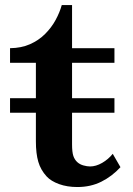

<svg xmlns="http://www.w3.org/2000/svg" viewBox="-20 -732 530 765"><path d="M429.2 -119.1 460 -65.9Q426.3 -29.3 383.8 -8.1Q341.3 13.2 288.1 13.2Q247.6 13.2 215.3 1.5Q183.1 -10.3 166 -28.8Q142.1 -54.7 132.6 -87.4Q123 -120.1 123 -168.9V-282.7H20V-340.8H123V-481.9H20V-540Q64.9 -540.5 99.6 -555.9Q134.3 -571.3 159.7 -596.7Q185.1 -622.1 201.4 -652.1Q217.8 -682.1 226.1 -711.9H267.1V-540H436V-481.9H267.1V-340.8H436V-282.7H267.1V-157.2Q267.1 -126 272.2 -110.8Q277.3 -95.7 288.1 -85.9Q298.3 -76.7 312.7 -72.8Q327.1 -68.8 338.9 -68.8Q362.3 -68.8 387 -83Q411.6 -97.2 429.2 -119.1Z"/></svg>

Font: BIZ UDPMincho
Style: Bold
Weight: 700
Designer: TypeBank Co., Ltd.
Foundry: Morisawa Inc.
Version: Version 1.06